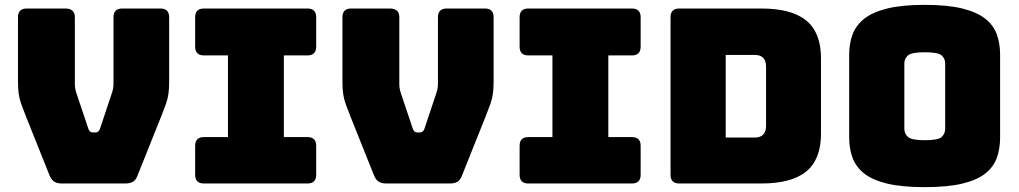

<svg xmlns="http://www.w3.org/2000/svg" viewBox="-20 -755 4193 790"><path d="M495 0H235Q216 0 204 -7Q192 -14 184 -33L86 -278Q74 -308 67 -328Q60 -348 57 -368.5Q54 -389 54 -420V-684Q54 -720 90 -720H249Q288 -720 288 -684V-408Q288 -398 290 -388Q292 -378 296 -367L343 -227Q348 -210 362 -210H373Q387 -210 392 -227L439 -368Q443 -379 445 -389Q447 -399 447 -409V-684Q447 -720 483 -720H640Q676 -720 676 -684V-420Q676 -389 673 -368.5Q670 -348 663 -328Q656 -308 644 -278L546 -33Q539 -14 527 -7Q515 0 495 0Z M819 0Q783 0 783 -36V-155Q783 -191 819 -191H918V-527H819Q783 -527 783 -563V-684Q783 -720 819 -720H1245Q1281 -720 1281 -684V-563Q1281 -527 1245 -527H1148V-191H1245Q1281 -191 1281 -155V-36Q1281 0 1245 0Z M1830 0H1570Q1551 0 1539 -7Q1527 -14 1519 -33L1421 -278Q1409 -308 1402 -328Q1395 -348 1392 -368.5Q1389 -389 1389 -420V-684Q1389 -720 1425 -720H1584Q1623 -720 1623 -684V-408Q1623 -398 1625 -388Q1627 -378 1631 -367L1678 -227Q1683 -210 1697 -210H1708Q1722 -210 1727 -227L1774 -368Q1778 -379 1780 -389Q1782 -399 1782 -409V-684Q1782 -720 1818 -720H1975Q2011 -720 2011 -684V-420Q2011 -389 2008 -368.5Q2005 -348 1998 -328Q1991 -308 1979 -278L1881 -33Q1874 -14 1862 -7Q1850 0 1830 0Z M2154 0Q2118 0 2118 -36V-155Q2118 -191 2154 -191H2253V-527H2154Q2118 -527 2118 -563V-684Q2118 -720 2154 -720H2580Q2616 -720 2616 -684V-563Q2616 -527 2580 -527H2483V-191H2580Q2616 -191 2616 -155V-36Q2616 0 2580 0Z M3112 0H2775Q2739 0 2739 -36V-684Q2739 -720 2775 -720H3112Q3238 -720 3298 -670Q3358 -620 3358 -516V-204Q3358 -100 3298 -50Q3238 0 3112 0ZM2966 -529V-189H3085Q3132 -189 3132 -238V-481Q3132 -529 3085 -529Z M4095 -189Q4095 -143 4081.5 -105.5Q4068 -68 4034 -41Q4000 -14 3939.5 0.5Q3879 15 3785 15Q3691 15 3630.5 0.5Q3570 -14 3536 -41Q3502 -68 3488 -105.5Q3474 -143 3474 -189V-530Q3474 -576 3488 -613.5Q3502 -651 3536 -678Q3570 -705 3630.5 -720Q3691 -735 3785 -735Q3879 -735 3939.5 -720Q4000 -705 4034 -678Q4068 -651 4081.5 -613.5Q4095 -576 4095 -530ZM3701 -225Q3701 -205 3716 -191.5Q3731 -178 3785 -178Q3840 -178 3854.5 -191.5Q3869 -205 3869 -225V-494Q3869 -514 3854.5 -527Q3840 -540 3785 -540Q3731 -540 3716 -527Q3701 -514 3701 -494Z"/></svg>

Font: Bungee Spice
Style: Regular
Weight: 400
Designer: David Jonathan Ross
Foundry: David Jonathan Ross
Version: Version 2.000